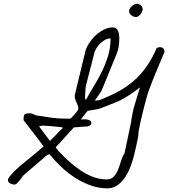

<svg xmlns="http://www.w3.org/2000/svg" viewBox="-20 -1031 944 1052"><path d="M252 -185.5Q251 -185.5 250.5 -186Q250 -186.5 250 -186.5L248 -185.5Q246.1 -184.6 240.2 -181.6Q234.4 -178.7 232.4 -176.8Q225.6 -170.9 208 -155.8Q190.4 -140.6 170.9 -124Q151.4 -107.4 133.8 -92.3Q116.2 -77.1 109.4 -71.3Q107.4 -69.3 101.6 -61.5Q95.7 -53.7 88.4 -43.9Q81.1 -34.2 73.2 -26.9Q65.4 -19.5 59.6 -19.5Q48.8 -19.5 36.1 -25.9Q23.4 -32.2 23.4 -44.9Q23.4 -52.7 35.6 -67.4Q47.9 -82 65.9 -99.6Q84 -117.2 106.9 -135.7Q129.9 -154.3 151.4 -171.9Q172.9 -189.5 190.9 -204.6Q209 -219.7 218.8 -228.5Q190.4 -268.6 164.6 -300.8Q138.7 -333 109.4 -372.1V-382.8Q109.4 -399.4 116.2 -404.8Q123 -410.2 138.7 -410.2Q149.4 -410.2 156.2 -408.2Q163.1 -406.2 175.8 -399.4Q222.7 -391.6 261.2 -386.2Q299.8 -380.9 341.8 -380.9H366.2Q369.1 -382.8 374.5 -388.7Q379.9 -394.5 385.7 -401.4Q391.6 -408.2 397 -414.6Q402.3 -420.9 404.3 -423.8Q409.2 -429.7 409.2 -438.5Q409.2 -445.3 406.2 -453.1Q403.3 -460.9 399.4 -469.2Q395.5 -477.5 392.6 -485.8Q389.6 -494.1 389.6 -502.9V-509.8L447.3 -748Q452.1 -769.5 467.8 -793.5Q483.4 -817.4 503.9 -836.9Q524.4 -856.4 549.3 -868.7Q574.2 -880.9 597.7 -880.9Q609.4 -880.9 616.2 -875Q623 -869.1 627 -860.8Q630.9 -852.5 632.3 -842.8Q633.8 -833 633.8 -824.2Q633.8 -800.8 630.9 -778.3Q627.9 -755.9 618.2 -733.4L542 -547.9Q540 -540 534.7 -531.2Q529.3 -522.5 522.9 -513.2Q516.6 -503.9 510.3 -495.1Q503.9 -486.3 499 -480.5H506.8Q523.4 -480.5 537.1 -487.3Q550.8 -494.1 566.4 -500Q664.1 -540 730 -604Q795.9 -668 837.9 -766.6Q841.8 -770.5 847.2 -771.5Q852.5 -772.5 857.4 -772.5Q867.2 -772.5 874 -766.1Q880.9 -759.8 880.9 -750Q880.9 -749 880.9 -746.1Q880.9 -743.2 879.9 -742.2Q876 -734.4 868.7 -716.8Q861.3 -699.2 852.1 -677.2Q842.8 -655.3 833 -631.3Q823.2 -607.4 814.5 -585.4Q805.7 -563.5 799.3 -545.9Q793 -528.3 790 -519.5Q786.1 -506.8 780.8 -487.3Q775.4 -467.8 769.5 -444.8Q763.7 -421.9 757.8 -397.5Q752 -373 747.6 -353Q743.2 -333 740.7 -318.4Q738.3 -303.7 738.3 -299.8V-291Q738.3 -288.1 735.4 -273.4Q732.4 -258.8 728.5 -240.7Q724.6 -222.7 720.2 -204.6Q715.8 -186.5 713.9 -176.8Q707 -151.4 695.8 -120.1Q684.6 -88.9 667 -62Q649.4 -35.2 625 -17.1Q600.6 1 567.4 1Q521.5 1 476.6 -15.1Q431.6 -31.2 390.6 -57.6Q349.6 -84 314.5 -117.7Q279.3 -151.4 252 -185.5ZM285.2 -223.6Q285.2 -223.6 287.6 -220.2Q290 -216.8 293.9 -211.9Q297.9 -207 301.8 -202.1Q305.7 -197.3 308.6 -195.3Q332 -169.9 361.3 -144Q390.6 -118.2 423.3 -96.2Q456.1 -74.2 491.7 -61Q527.3 -47.9 564.5 -47.9Q589.8 -47.9 604.5 -64.5Q619.1 -81.1 627.9 -104Q636.7 -127 644 -151.4Q651.4 -175.8 662.1 -190.4L699.2 -366.2V-372.1Q703.1 -396.5 707.5 -417Q711.9 -437.5 718.3 -458Q724.6 -478.5 731.4 -501.5Q738.3 -524.4 747.1 -552.7Q736.3 -543.9 721.7 -533.2Q707 -522.5 692.4 -512.7Q677.7 -502.9 663.1 -494.6Q648.4 -486.3 637.7 -480.5Q627.9 -475.6 608.9 -468.3Q589.8 -460.9 570.8 -453.1Q551.8 -445.3 537.1 -439.9Q522.5 -434.6 518.6 -433.6L460.9 -423.8Q460.9 -423.8 457 -419.9Q453.1 -416 452.1 -414.1Q450.2 -412.1 446.3 -406.2Q442.4 -400.4 437.5 -395Q432.6 -389.6 428.7 -383.8Q424.8 -377.9 422.9 -376Q425.8 -376 435.1 -377Q444.3 -377.9 454.6 -376.5Q464.8 -375 472.7 -370.6Q480.5 -366.2 480.5 -357.4Q480.5 -347.7 471.7 -343.3Q462.9 -338.9 456.1 -337.9Q452.1 -337.9 442.4 -337.4Q432.6 -336.9 420.9 -335.9Q409.2 -335 399.4 -334Q389.6 -333 384.8 -333ZM253.9 -258.8 323.2 -329.1V-333Q312.5 -334 298.8 -335.9Q285.2 -337.9 269.5 -338.9Q253.9 -339.8 238.8 -341.3Q223.6 -342.8 211.9 -342.8H209Q207 -341.8 201.7 -340.3Q196.3 -338.9 194.3 -337.9ZM585.9 -820.3Q569.3 -820.3 554.7 -812Q540 -803.7 527.8 -791.5Q515.6 -779.3 506.8 -764.2Q498 -749 495.1 -733.4L452.1 -566.4Q450.2 -560.5 449.2 -549.8Q448.2 -539.1 447.3 -526.9Q446.3 -514.6 446.3 -503.4Q446.3 -492.2 446.3 -486.3H452.1Q473.6 -525.4 497.6 -564.5Q521.5 -603.5 541 -644.5Q560.5 -685.5 573.2 -728.5Q585.9 -771.5 585.9 -820.3ZM687.5 -969.7Q687.5 -977.5 691.9 -984.9Q696.3 -992.2 703.1 -998Q710 -1003.9 716.8 -1007.3Q723.6 -1010.7 729.5 -1010.7Q733.4 -1010.7 738.8 -1008.8Q744.1 -1006.8 749.5 -1002.9Q754.9 -999 758.3 -993.7Q761.7 -988.3 761.7 -982.4Q761.7 -974.6 758.3 -966.8Q754.9 -959 749.5 -952.6Q744.1 -946.3 737.8 -941.9Q731.4 -937.5 725.6 -937.5Q720.7 -937.5 714.4 -939.5Q708 -941.4 701.7 -945.8Q695.3 -950.2 691.4 -956.5Q687.5 -962.9 687.5 -969.7Z"/></svg>

Font: Cedarville Cursive
Style: Regular
Weight: 400
Designer: Kimberly Geswein
Foundry: Kimberly Geswein
Version: Version 1.001 2010